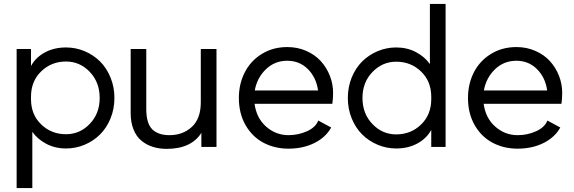

<svg xmlns="http://www.w3.org/2000/svg" viewBox="-20 -750 2930 980"><path d="M138.2 -500V-413.1Q161.6 -456.5 208.7 -482.2Q255.9 -507.8 316.9 -507.8Q366.7 -507.8 411.9 -488.8Q457 -469.7 490.7 -436.3Q524.4 -402.8 544.2 -354.2Q564 -305.7 564 -250Q564 -194.3 544.2 -145.8Q524.4 -97.2 490.7 -63.7Q457 -30.3 411.9 -11.2Q366.7 7.8 316.9 7.8Q261.2 7.8 216.3 -15.9Q171.4 -39.6 145 -77.1V210H64.9V-500ZM138.2 -244.1Q138.2 -165 190.2 -115Q242.2 -64.9 316.9 -64.9Q387.7 -64.9 438.2 -117.7Q488.8 -170.4 488.8 -250Q488.8 -330.1 438.2 -383.1Q387.7 -436 316.9 -436Q242.2 -436 190.2 -385.7Q138.2 -335.4 138.2 -255.9Z M830.6 9.8Q792 9.8 759.8 -0.5Q727.5 -10.7 701.9 -31.7Q676.3 -52.7 661.6 -88.9Q647 -125 647 -172.9V-500H726.6V-193.8Q726.6 -120.6 756.8 -90.3Q787.1 -60.1 844.7 -60.1Q913.6 -60.1 959.2 -102.3Q1004.9 -144.5 1004.9 -228V-500H1085V0H1007.8V-71.8Q956.1 9.8 830.6 9.8Z M1452.6 8.8Q1381.8 8.8 1324.7 -21.5Q1267.6 -51.8 1233.4 -111.3Q1199.2 -170.9 1199.2 -250Q1199.2 -321.3 1229 -380.1Q1258.8 -439 1315.9 -474.4Q1373 -509.8 1446.3 -509.8Q1499 -509.8 1543.7 -490Q1588.4 -470.2 1617.9 -437.5Q1647.5 -404.8 1663.8 -362.8Q1680.2 -320.8 1680.2 -275.9Q1680.2 -248.5 1676.3 -220.2H1279.3Q1289.1 -147 1338.6 -103.5Q1388.2 -60.1 1452.6 -60.1Q1502.9 -60.1 1547.4 -80.3Q1591.8 -100.6 1604.5 -134.8L1670.4 -99.1Q1642.1 -48.3 1584.2 -19.8Q1526.4 8.8 1452.6 8.8ZM1280.3 -288.1H1603.5Q1594.2 -354.5 1551.5 -397.2Q1508.8 -439.9 1446.3 -439.9Q1382.3 -439.9 1337.2 -396.5Q1292 -353 1280.3 -288.1Z M2254.4 -730V0H2181.2V-86.9Q2157.7 -43.5 2110.6 -17.8Q2063.5 7.8 2002.4 7.8Q1952.6 7.8 1907.5 -11.2Q1862.3 -30.3 1828.6 -63.7Q1794.9 -97.2 1775.1 -145.8Q1755.4 -194.3 1755.4 -250Q1755.4 -305.7 1775.1 -354.2Q1794.9 -402.8 1828.6 -436.3Q1862.3 -469.7 1907.5 -488.8Q1952.6 -507.8 2002.4 -507.8Q2058.1 -507.8 2103 -484.1Q2147.9 -460.4 2174.3 -422.9V-730ZM1830.1 -250Q1830.1 -169.9 1880.9 -116.9Q1931.6 -64 2002.4 -64Q2077.1 -64 2129.2 -114.3Q2181.2 -164.6 2181.2 -244.1V-255.9Q2181.2 -335 2129.2 -385Q2077.1 -435.1 2002.4 -435.1Q1931.6 -435.1 1880.9 -382.3Q1830.1 -329.6 1830.1 -250Z M2622.1 8.8Q2551.3 8.8 2494.1 -21.5Q2437 -51.8 2402.8 -111.3Q2368.7 -170.9 2368.7 -250Q2368.7 -321.3 2398.4 -380.1Q2428.2 -439 2485.4 -474.4Q2542.5 -509.8 2615.7 -509.8Q2668.5 -509.8 2713.1 -490Q2757.8 -470.2 2787.4 -437.5Q2816.9 -404.8 2833.3 -362.8Q2849.6 -320.8 2849.6 -275.9Q2849.6 -248.5 2845.7 -220.2H2448.7Q2458.5 -147 2508.1 -103.5Q2557.6 -60.1 2622.1 -60.1Q2672.4 -60.1 2716.8 -80.3Q2761.2 -100.6 2773.9 -134.8L2839.8 -99.1Q2811.5 -48.3 2753.7 -19.8Q2695.8 8.8 2622.1 8.8ZM2449.7 -288.1H2772.9Q2763.7 -354.5 2720.9 -397.2Q2678.2 -439.9 2615.7 -439.9Q2551.8 -439.9 2506.6 -396.5Q2461.4 -353 2449.7 -288.1Z"/></svg>

Font: Human Sans
Style: Regular
Weight: 400
Designer: Tim Radville
Foundry: Continuum
Version: Version 1.000;FEAKit 1.0